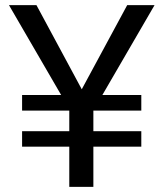

<svg xmlns="http://www.w3.org/2000/svg" viewBox="-20 -731 645 751"><path d="M299.8 -381.8 477.5 -710.9H584.5L380.4 -359.4H532.7V-298.3H345.2V-217.8H532.7V-157.2H345.2V0H251V-157.2H66.4V-217.8H251V-298.3H66.4V-359.4H219.2L15.1 -710.9H122.6Z"/></svg>

Font: Dirooz
Style: Regular
Weight: 400
Foundry: DejaVu fonts team - Redesigned by Saber Rastikerdar
Version: Version 0.2.1